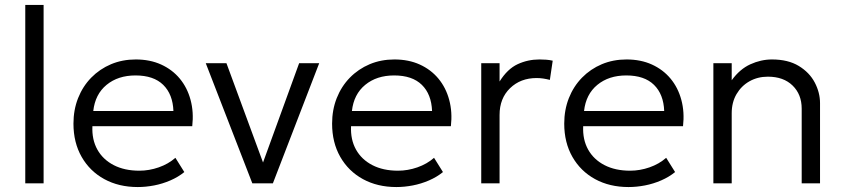

<svg xmlns="http://www.w3.org/2000/svg" viewBox="-20 -740 3408 775"><path d="M82 0V-720H156V0Z M536 15Q459.5 15 401 -17Q342.5 -49 309.5 -106.8Q276.5 -164.5 276.5 -241Q276.5 -296.5 295.2 -344Q314 -391.5 348.2 -426.5Q382.5 -461.5 428.2 -480.8Q474 -500 528 -500Q585.5 -500 630.5 -479.5Q675.5 -459 705.8 -422.5Q736 -386 749.2 -336.8Q762.5 -287.5 756 -230.5H353Q350.5 -176.5 373 -136.2Q395.5 -96 439 -73.5Q482.5 -51 542.5 -51Q582 -51 620.8 -64.5Q659.5 -78 688 -103L724 -45.5Q699.5 -25.5 667.8 -11.8Q636 2 602.2 8.5Q568.5 15 536 15ZM356.5 -292H680Q677.5 -359.5 638.8 -397.5Q600 -435.5 527 -435.5Q456.5 -435.5 410.2 -397.5Q364 -359.5 356.5 -292Z M998.5 0 810.5 -485H894L1049.5 -63H1034L1187.5 -485H1268.5L1081.5 0Z M1580 15Q1503.5 15 1445 -17Q1386.5 -49 1353.5 -106.8Q1320.5 -164.5 1320.5 -241Q1320.5 -296.5 1339.2 -344Q1358 -391.5 1392.2 -426.5Q1426.5 -461.5 1472.2 -480.8Q1518 -500 1572 -500Q1629.5 -500 1674.5 -479.5Q1719.5 -459 1749.8 -422.5Q1780 -386 1793.2 -336.8Q1806.5 -287.5 1800 -230.5H1397Q1394.5 -176.5 1417 -136.2Q1439.5 -96 1483 -73.5Q1526.5 -51 1586.5 -51Q1626 -51 1664.8 -64.5Q1703.5 -78 1732 -103L1768 -45.5Q1743.5 -25.5 1711.8 -11.8Q1680 2 1646.2 8.5Q1612.5 15 1580 15ZM1400.5 -292H1724Q1721.5 -359.5 1682.8 -397.5Q1644 -435.5 1571 -435.5Q1500.5 -435.5 1454.2 -397.5Q1408 -359.5 1400.5 -292Z M1922.5 0V-485H1996.5V-411Q2028 -461.5 2069.2 -480.8Q2110.5 -500 2157.5 -500Q2171 -500 2184.8 -499Q2198.5 -498 2211 -495L2199.5 -417.5Q2186 -421 2172.8 -423Q2159.5 -425 2146 -425Q2081 -425 2038.8 -384Q1996.5 -343 1996.5 -276V0Z M2517 15Q2440.5 15 2382 -17Q2323.5 -49 2290.5 -106.8Q2257.5 -164.5 2257.5 -241Q2257.5 -296.5 2276.2 -344Q2295 -391.5 2329.2 -426.5Q2363.5 -461.5 2409.2 -480.8Q2455 -500 2509 -500Q2566.5 -500 2611.5 -479.5Q2656.5 -459 2686.8 -422.5Q2717 -386 2730.2 -336.8Q2743.5 -287.5 2737 -230.5H2334Q2331.5 -176.5 2354 -136.2Q2376.5 -96 2420 -73.5Q2463.5 -51 2523.5 -51Q2563 -51 2601.8 -64.5Q2640.5 -78 2669 -103L2705 -45.5Q2680.5 -25.5 2648.8 -11.8Q2617 2 2583.2 8.5Q2549.5 15 2517 15ZM2337.5 -292H2661Q2658.5 -359.5 2619.8 -397.5Q2581 -435.5 2508 -435.5Q2437.5 -435.5 2391.2 -397.5Q2345 -359.5 2337.5 -292Z M2859.5 0V-485H2933.5V-416Q2966 -461 3008.8 -480.5Q3051.5 -500 3096 -500Q3161 -500 3204.2 -473.8Q3247.5 -447.5 3268.8 -406.8Q3290 -366 3290 -324V0H3216V-301.5Q3216 -359 3179.2 -394.8Q3142.5 -430.5 3079.5 -430.5Q3038.5 -430.5 3005.5 -412Q2972.5 -393.5 2953 -360.2Q2933.5 -327 2933.5 -283V0Z"/></svg>

Font: Geologica Thin Roman ExtraLight
Style: Regular
Weight: 250
Version: Version 1.010;gftools[0.9.28]